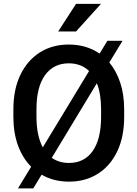

<svg xmlns="http://www.w3.org/2000/svg" viewBox="-20 -958 728 1023"><path d="M641.6 -375V-335.9Q641.6 -228.5 604.5 -151.1Q567.4 -73.7 501.2 -32Q435.1 9.8 347.2 9.8Q265.6 9.8 201.7 -27.3L157.2 45.9H75.7L146 -69.8Q101.1 -114.7 76.2 -182.1Q51.3 -249.5 51.3 -335.9V-375Q51.3 -482.4 88.9 -559.8Q126.5 -637.2 192.9 -679Q259.3 -720.7 346.2 -720.7Q440.4 -720.7 510.7 -672.4L552.2 -740.7H632.8L562.5 -625Q600.1 -580.1 620.8 -517.1Q641.6 -454.1 641.6 -375ZM174.3 -335.9Q174.3 -235.4 208 -172.9L454.6 -579.6Q412.1 -620.6 346.2 -620.6Q265.6 -620.6 220 -557.6Q174.3 -494.6 174.3 -376ZM518.6 -335.9V-376Q518.6 -458 496.1 -514.6L255.9 -117.2Q294.4 -89.8 347.2 -89.8Q429.2 -89.8 473.9 -153.3Q518.6 -216.8 518.6 -335.9ZM290 -790.5 385.3 -937.5H518.1L385.3 -790.5Z"/></svg>

Font: Vazirmatn FD Medium
Style: Regular
Weight: 500
Designer: Saber Rastikerdar
Foundry: Saber Rastikerdar
Version: Version 33.003